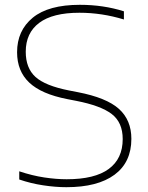

<svg xmlns="http://www.w3.org/2000/svg" viewBox="-20 -769 617 798"><path d="M256 9Q210.5 9 159.2 1.2Q108 -6.5 60 -23V-57Q114 -39 163.8 -31.5Q213.5 -24 257 -24Q374 -24 432 -66.8Q490 -109.5 490 -191Q490 -260 444.5 -295Q399 -330 296 -350L260 -357Q152 -378 101.5 -425.8Q51 -473.5 51 -552Q51 -642 116.2 -695.5Q181.5 -749 312 -749Q409.5 -749 495 -722V-688Q403.5 -716 310 -716Q199 -716 143 -674Q87 -632 87 -554Q87 -486 127.5 -449.2Q168 -412.5 267 -393L303 -386Q422.5 -363 474.2 -316.5Q526 -270 526 -192Q526 -94.5 456 -42.8Q386 9 256 9Z"/></svg>

Font: Encode Sans Exp Th
Style: Regular
Weight: 100
Width: 7
Designer: Multiple Designers
Foundry: Impallari Type
Version: Version 3.002; ttfautohint (v1.8.3) -l 8 -r 50 -G 200 -x 14 